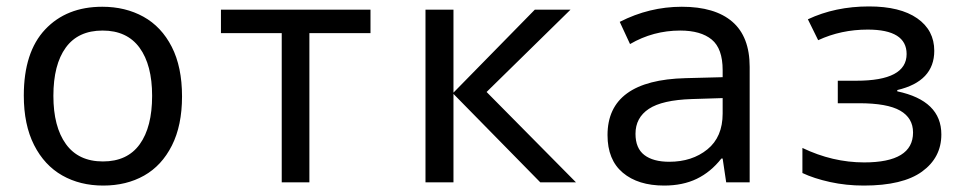

<svg xmlns="http://www.w3.org/2000/svg" viewBox="-20 -567 3040 597"><path d="M54 -270Q54 -405 120.5 -475.5Q187 -546 298 -546Q370 -546 426 -515Q482 -484 514 -421.5Q546 -359 546 -267Q546 -177 514.5 -114.5Q483 -52 428 -21Q373 10 301 10Q229 10 173.5 -21.5Q118 -53 86 -116Q54 -179 54 -270ZM453 -269Q453 -365 414 -418.5Q375 -472 299 -472Q223 -472 184.5 -419Q146 -366 146 -269Q146 -173 185 -119Q224 -65 300 -65Q376 -65 414.5 -118.5Q453 -172 453 -269Z M856 -464H667V-537H1132V-464H942V0H856Z M1303 -537H1390V-279L1643 -537H1754L1493 -281L1771 0H1660L1390 -275V0H1303Z M1869 -147Q1869 -318 2112 -324L2227 -327V-349Q2227 -416 2193 -444Q2159 -472 2095 -472Q2011 -472 1939 -430L1907 -499Q1999 -546 2100 -546Q2203 -546 2257 -499.5Q2311 -453 2311 -359V0H2238L2227 -74H2223Q2190 -32 2146.5 -11Q2103 10 2045 10Q1964 10 1916.5 -30Q1869 -70 1869 -147ZM2227 -214V-262L2131 -259Q2039 -256 1997.5 -228.5Q1956 -201 1956 -151Q1956 -106 1983.5 -85Q2011 -64 2061 -64Q2132 -64 2179.5 -102.5Q2227 -141 2227 -214Z M2475 -29V-107Q2569 -62 2667 -62Q2819 -62 2819 -155Q2819 -200 2779 -223Q2739 -246 2651 -246H2585V-316H2643Q2799 -316 2799 -399Q2799 -475 2678 -475Q2595 -475 2524 -442L2492 -507Q2577 -547 2682 -547Q2779 -547 2832 -510Q2885 -473 2885 -409Q2885 -314 2770 -287V-283Q2907 -254 2907 -149Q2907 -77 2847 -33.5Q2787 10 2666 10Q2611 10 2561 -1Q2511 -12 2475 -29Z"/></svg>

Font: Noto Sans Mono UI
Style: Regular
Weight: 400
Monospace: yes
Designer: Monotype Design team
Foundry: Monotype Imaging Inc.
Version: Version 1.000